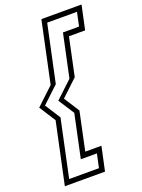

<svg xmlns="http://www.w3.org/2000/svg" viewBox="-174 -828 820 1105"><g transform="rotate(-20 236.0 -275.0)"><path d="M136 -181 61.5 169.5H244L262 85.5H163.5L219.5 -178.5L157 -275.5L260.5 -372.5L316.5 -635.5H415L433 -719.5H250.5L176 -370L75.5 -275.5ZM252 -181 202.5 53H301.5L270 200H24L104 -175.5L40 -275.5L146.5 -375.5L226 -750H472L440.5 -603H341.5L292 -370L191.5 -275.5Z"/></g></svg>

Font: Tourney Thin Light
Style: Italic
Weight: 300
Italic angle: -12°
Version: Version 1.015